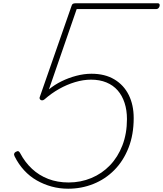

<svg xmlns="http://www.w3.org/2000/svg" viewBox="-20 -1130 992 1169"><path d="M395 19Q343 19 295 6Q247 -7 204 -31.5Q161 -56 127 -93Q93 -130 69 -178Q64 -188 66.5 -195Q69 -202 77 -206Q88 -212 93.5 -208.5Q99 -205 103 -197Q132 -142 175 -102Q218 -62 274 -40.5Q330 -19 398 -19Q471 -19 536 -46Q601 -73 649.5 -123.5Q698 -174 725.5 -245.5Q753 -317 753 -405Q753 -459 738.5 -503.5Q724 -548 696.5 -579.5Q669 -611 628 -628Q587 -645 534 -645Q487 -645 437 -630Q387 -615 340 -588.5Q293 -562 251 -525Q244 -519 236.5 -519Q229 -519 224.5 -524Q220 -529 221 -536L416 -1095Q418 -1103 423.5 -1106.5Q429 -1110 439 -1110H942Q947 -1110 950 -1106.5Q953 -1103 952 -1094Q950 -1085 944.5 -1080Q939 -1075 933 -1075H447L278 -586Q312 -614 354.5 -635Q397 -656 444.5 -668.5Q492 -681 537 -681Q619 -681 676.5 -646.5Q734 -612 764 -551.5Q794 -491 794 -411Q794 -310 762.5 -230Q731 -150 676 -94.5Q621 -39 548.5 -10Q476 19 395 19Z"/></svg>

Font: Playwrite CU Thin
Style: Regular
Weight: 250
Designer: Veronika Burian, José Scaglione
Foundry: TypeTogether
Version: Version 1.002